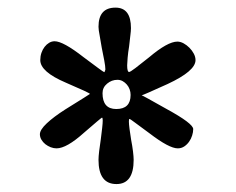

<svg xmlns="http://www.w3.org/2000/svg" viewBox="-20 -521 603 491"><path d="M314 -278.3Q314 -285.6 311.5 -292.5Q309.1 -299.3 304.4 -304.7Q299.8 -310.1 293.7 -313.5Q287.6 -316.9 280.3 -316.9Q265.6 -316.9 253.9 -307.1Q242.2 -297.4 242.2 -282.7Q242.2 -242.2 277.3 -242.2Q314 -242.2 314 -278.3ZM480 -367.2Q480 -339.4 408.7 -306.2Q344.2 -276.9 342.3 -277.3Q345.7 -276.4 406.2 -242.2Q474.1 -205.1 474.1 -190.9Q474.1 -183.1 471.4 -174.6Q468.8 -166 463.6 -158.7Q458.5 -151.4 451.2 -146.5Q443.8 -141.6 434.6 -141.6Q412.6 -141.6 362.8 -179.7Q337.9 -197.8 325.4 -207.3Q313 -216.8 311 -216.8Q309.6 -216.8 309.6 -210Q309.6 -204.1 311.3 -190.9Q313 -177.7 315.4 -163.1Q318.4 -147.9 320.1 -134Q321.8 -120.1 321.8 -112.3Q321.8 -50.3 277.8 -50.3Q231.9 -50.3 231.9 -112.3Q231.9 -120.1 233.6 -134.8Q235.4 -149.4 237.8 -165Q239.7 -180.2 241.2 -193.1Q242.7 -206.1 242.7 -212.9Q242.7 -220.2 240.7 -220.2Q239.3 -220.2 194.8 -181.6Q150.4 -141.6 124.5 -141.6Q117.2 -141.6 109.6 -144.5Q102.1 -147.5 95.9 -152.3Q89.8 -157.2 85.9 -163.8Q82 -170.4 82 -177.7Q82 -189 99.6 -205.6Q117.2 -222.2 147 -241.2Q210 -280.3 210 -280.8Q210 -283.2 148.4 -309.6Q83 -337.4 83 -367.2Q83 -377 85.9 -385.7Q88.9 -394.5 94 -401.1Q99.1 -407.7 105.7 -411.6Q112.3 -415.5 119.6 -415.5Q141.6 -415.5 193.4 -375Q217.3 -357.4 230.5 -347.4Q243.7 -337.4 247.1 -336.4Q248 -339.4 248.8 -340.8Q249.5 -342.3 249.5 -343.3Q249.5 -351.1 246.6 -366.5Q243.7 -381.8 240.2 -398.9Q237.8 -415 234.9 -429.9Q231.9 -444.8 231.9 -452.6Q231.9 -501.5 275.4 -501.5Q314.9 -501.5 314.9 -449.2Q314.9 -441.9 313.2 -429Q311.5 -416 310.1 -401.9Q307.6 -387.2 306.4 -373.5Q305.2 -359.9 305.2 -354Q305.2 -336.9 310.1 -336.9Q313 -336.9 326.2 -346.9Q339.4 -356.9 361.3 -374.5Q408.7 -414.6 433.6 -414.6Q441.4 -414.6 449.5 -410.2Q457.5 -405.8 464.4 -398.9Q471.2 -392.1 475.6 -383.8Q480 -375.5 480 -367.2Z"/></svg>

Font: XB Khoramshahr
Style: Italic
Weight: 400
Italic angle: -12°
Designer: Behnam
Foundry: Irmug
Version: Version 8.005 2009